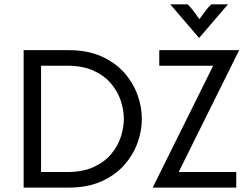

<svg xmlns="http://www.w3.org/2000/svg" viewBox="-20 -853 1144 873"><path d="M87.5 0V-625H292.4Q377.1 -625 439.9 -597.2Q502.8 -569.4 543.8 -523.6Q584.7 -477.8 604.9 -422.6Q625 -367.4 625 -312.5Q625 -257.6 604.9 -202.4Q584.7 -147.2 543.8 -101.4Q502.8 -55.6 439.9 -27.8Q377.1 0 292.4 0ZM166.7 -70.8H284Q356.2 -70.8 405.6 -93.4Q454.9 -116 485.4 -152.4Q516 -188.9 529.5 -231.2Q543.1 -273.6 543.1 -312.5Q543.1 -351.4 529.5 -393.8Q516 -436.1 485.4 -472.6Q454.9 -509 405.6 -531.6Q356.2 -554.2 284 -554.2H166.7ZM675 0V-1.4L949.3 -554.2H704.2V-625H1066.7V-623.6L792.4 -70.8H1054.2V0ZM884.7 -681.2 754.2 -833.3H833.3Q847.9 -818.8 859.7 -803.1Q871.5 -787.5 886.8 -766Q902.1 -787.5 913.9 -803.1Q925.7 -818.8 940.3 -833.3H1016.7L886.1 -681.2Z"/></svg>

Font: Afacad Flux
Style: Regular
Weight: 400
Designer: Kristian Moeller
Foundry: Dicotype
Version: Version 1.100